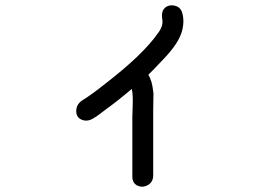

<svg xmlns="http://www.w3.org/2000/svg" viewBox="-20 -621 1040 719"><path d="M662.1 -574.2Q671.9 -541 661.1 -502.9Q648.4 -459 595.7 -403.3Q570.3 -376 555.7 -361.3L536.1 -341.8L537.1 -337.9Q539.1 -335 540.5 -332Q542 -329.1 542 -328.1Q547.9 -315.4 550.8 -298.3Q553.7 -281.2 554.7 -271.5L553.7 -209V35.2Q553.7 60.5 534.2 71.8Q514.6 83 495.1 74.2Q475.6 65.4 475.6 40V-182.6Q475.6 -191.4 476.6 -214.8Q477.5 -238.3 477.1 -255.9Q476.6 -273.4 473.6 -288.1Q421.9 -244.1 372.1 -208Q369.1 -206.1 358.4 -197.8Q347.7 -189.5 342.8 -186Q337.9 -182.6 326.2 -175.8Q308.6 -166 291 -170.9Q264.6 -178.7 265.6 -207Q266.6 -231.4 288.1 -245.1Q320.3 -264.6 377 -309.6Q515.6 -417 570.3 -495.1Q591.8 -522.5 587.9 -546.9Q584 -570.3 590.8 -583Q603.5 -603.5 628.9 -600.6Q654.3 -597.7 662.1 -574.2Z"/></svg>

Font: irohamaru Regular
Style: Regular
Weight: 400
Designer: [Source Han Sans]
Ryoko NISHIZUKA  (kana & ideographs); Paul D. Hunt (Latin, Greek & Cyrillic); Wenlong ZHANG  (bopomofo
Version: Version 1.00